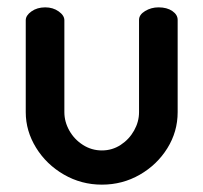

<svg xmlns="http://www.w3.org/2000/svg" viewBox="-20 -494 553 522"><path d="M257 8Q201 8 153.5 -19.5Q106 -47 78 -92.5Q50 -138 50 -189V-439Q50 -452 65.5 -463Q81 -474 103 -474Q124 -474 139.5 -463Q155 -452 155 -439V-189Q155 -163 168.5 -139Q182 -115 205.5 -100Q229 -85 257 -85Q285 -85 308 -100Q331 -115 344.5 -139Q358 -163 358 -189V-440Q358 -454 374.5 -464Q391 -474 411 -474Q434 -474 448.5 -464Q463 -454 463 -440V-189Q463 -136 435 -91Q407 -46 360 -19Q313 8 257 8Z"/></svg>

Font: Dosis ExtraLight SemiBold
Style: Regular
Weight: 600
Version: Version 3.001; ttfautohint (v1.8.2)